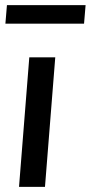

<svg xmlns="http://www.w3.org/2000/svg" viewBox="-20 -727 353 747"><path d="M54 0 94 -504H195L155 0ZM1 -635 7 -707H313L307 -635Z"/></svg>

Font: Muli SemiBold
Style: Italic
Weight: 600
Italic angle: -4.541°
Designer: Vernon Adams
Foundry: Vernon Adams
Version: Version 2.100; ttfautohint (v1.8.1.43-b0c9)